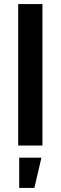

<svg xmlns="http://www.w3.org/2000/svg" viewBox="-20 -720 300 950"><path d="M70 0V-700H190V0ZM75 210V60H185L150 210Z"/></svg>

Font: Cuprum
Style: Regular
Weight: 400
Designer: Jovanny Lemonad
Foundry: Jovanny Lemonad
Version: Version 3.000